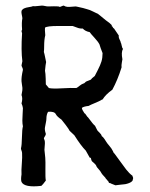

<svg xmlns="http://www.w3.org/2000/svg" viewBox="-20 -674 535 687"><path d="M246 -190 229 -206Q227 -211 215 -227Q201 -244 200 -246Q184 -257 180 -265Q175 -276 152 -274Q146 -264 146 -249Q146 -244 144 -234.5Q142 -225 141 -219Q139 -210 144 -195Q144 -191 140.5 -186Q137 -181 137 -178Q140 -173 140.5 -167Q141 -161 140 -151.5Q139 -142 139 -138Q139 -134 140.5 -124Q142 -114 142 -109Q143 -97 142.5 -67.5Q142 -38 144 -28Q133 -13 128 -9Q67 -2 57 -23Q54 -31 57 -50Q56 -64 58 -88Q60 -112 59 -126Q59 -130 57 -135Q55 -140 55 -143Q58 -154 58.5 -182.5Q59 -211 62 -222Q60 -231 60 -242.5Q60 -254 61 -267.5Q62 -281 62 -287Q61 -295 57 -304Q62 -322 57 -334Q61 -352 60 -361Q60 -364 58.5 -371.5Q57 -379 57 -383Q56 -398 62 -424Q62 -428 59.5 -433Q57 -438 57 -440L60 -455Q55 -493 59 -555Q59 -556 58 -558.5Q57 -561 57 -563Q57 -564 58 -565.5Q59 -567 59 -569Q57 -594 60 -608Q60 -612 58 -620.5Q56 -629 57 -635Q60 -641 66.5 -644Q73 -647 83.5 -648.5Q94 -650 98 -652Q104 -651 115 -652.5Q126 -654 130 -654Q134 -654 141 -652.5Q148 -651 152 -651Q154 -651 173 -651.5Q192 -652 194 -649Q197 -650 201.5 -652Q206 -654 208 -654Q214 -650 221 -649.5Q228 -649 237.5 -650Q247 -651 251 -651Q253 -651 258.5 -649.5Q264 -648 265 -648Q276 -646 292 -641Q301 -639 313.5 -632.5Q326 -626 331 -624L341 -616L358 -602Q375 -590 379 -585Q380 -584 380 -582V-580L382 -579Q383 -579 383 -578L385 -574L388 -572L405 -547Q404 -540 408 -532.5Q412 -525 412 -522Q414 -519 415.5 -510.5Q417 -502 420 -499Q413 -487 418 -462Q418 -461 416 -450.5Q414 -440 415 -433Q401 -388 382 -353Q358 -336 347 -318Q344 -318 344 -317Q336 -312 320 -305.5Q304 -299 297 -295Q279 -293 273 -288Q273 -282 282 -269Q285 -268 288.5 -262Q292 -256 295 -254Q314 -228 320 -224Q321 -221 324 -216Q327 -211 328 -208Q329 -206 336 -199.5Q343 -193 344 -187Q348 -185 353.5 -177Q359 -169 360 -167Q362 -163 371 -152.5Q380 -142 383 -135Q384 -134 384.5 -132.5Q385 -131 385.5 -129.5Q386 -128 387.5 -126.5Q389 -125 390 -124Q397 -115 409 -98Q421 -81 431.5 -67.5Q442 -54 454 -45Q454 -43 456 -39Q457 -36 455.5 -32.5Q454 -29 454 -27Q450 -22 442 -19Q434 -16 428 -15Q422 -14 409.5 -13Q397 -12 393 -11Q391 -12 384 -14.5Q377 -17 374 -19Q370 -18 368.5 -23Q367 -28 364 -28Q364 -30 361 -32.5Q358 -35 357 -38Q345 -50 341 -58Q339 -62 333 -68.5Q327 -75 325 -79Q324 -84 317 -90Q310 -96 309 -97Q307 -99 305 -109L301 -110Q297 -118 287 -135Q270 -152 246 -190ZM240 -581H188Q148 -581 141 -575Q140 -570 142 -548Q140 -540 139 -530.5Q138 -521 138 -508.5Q138 -496 137 -488Q139 -482 141.5 -469Q144 -456 145 -452Q143 -443 141 -421Q143 -412 143.5 -392.5Q144 -373 144 -372L155 -359Q167 -356 202 -358Q237 -360 253 -359Q256 -360 264 -366.5Q272 -373 278 -375Q281 -375 284 -378.5Q287 -382 290 -383L305 -389Q308 -394 319 -402Q321 -406 330 -423.5Q339 -441 343 -454Q347 -467 347 -484Q339 -504 336 -515Q331 -525 317.5 -539.5Q304 -554 301 -559Q285 -562 276 -572Q266 -571 255 -575.5Q244 -580 240 -581Z"/></svg>

Font: FuturaRenner
Style: Regular
Weight: 400
Designer: BSozoo
Foundry: BSozoo
Version: Version 1.001;PS 001.001;hotconv 1.0.70;makeotf.lib2.5.58329